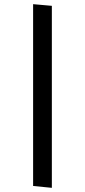

<svg xmlns="http://www.w3.org/2000/svg" viewBox="-20 -780 408 922"><path d="M139 113V-760L229 -752V122Z"/></svg>

Font: Andada Pro ExtraBold
Style: Regular
Weight: 800
Designer: Carolina Giovagnoli
Foundry: Huerta Tipografica
Version: Version 3.005; ttfautohint (v1.8.4)